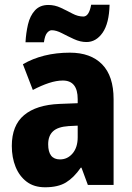

<svg xmlns="http://www.w3.org/2000/svg" viewBox="-20 -783 557 813"><path d="M276 -560Q364 -560 412.5 -510.5Q461 -461 461 -363V0H352L325 -73H322Q293 -31 259.5 -10.5Q226 10 171 10Q124 10 93 -13.5Q62 -37 46 -76.5Q30 -116 30 -165Q30 -252 82 -295.5Q134 -339 232 -343L309 -346V-363Q309 -442 246 -442Q219 -442 187 -431.5Q155 -421 119 -402L77 -511Q118 -535 168 -547.5Q218 -560 276 -560ZM270 -249Q225 -246 204.5 -227Q184 -208 184 -172Q184 -108 234 -108Q266 -108 287.5 -133.5Q309 -159 309 -202V-251ZM88 -604Q90 -643 98.5 -679.5Q107 -716 128 -739Q149 -762 185 -762Q212 -762 237.5 -750Q263 -738 286.5 -725.5Q310 -713 333 -713Q357 -713 366 -763H444Q442 -684 414.5 -644.5Q387 -605 346 -605Q320 -605 293 -617.5Q266 -630 242 -642.5Q218 -655 199 -655Q189 -655 179.5 -644Q170 -633 166 -604Z"/></svg>

Font: Noto Sans Lao UI Cond ExtBd
Style: Regular
Weight: 800
Width: 3
Designer: Monotype Design Team
Foundry: Monotype Imaging Inc.
Version: Version 2.000; ttfautohint (v1.8.4.7-5d5b)